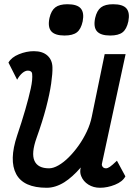

<svg xmlns="http://www.w3.org/2000/svg" viewBox="-20 -874 640 908"><path d="M61 -497 20 -578Q34 -603 69.5 -617.5Q105 -632 140 -632Q181 -632 204 -611.5Q227 -591 228 -556Q229 -528 222 -479Q215 -430 198 -365Q181 -300 153 -222Q127 -149 143 -113.5Q159 -78 212 -78Q232 -78 256.5 -92Q281 -106 305.5 -130.5Q330 -155 352 -186Q374 -217 390.5 -252Q407 -287 414 -322L475 -618H574L464 -109Q464 -106 462.5 -101.5Q461 -97 462 -92Q464 -85 469 -81.5Q474 -78 481 -78Q489 -78 499.5 -85Q510 -92 533 -114L573 -40Q560 -15 524 -0.5Q488 14 453 14Q422 14 398 -1Q374 -16 364 -41Q356 -60 362 -82Q322 -36 284 -12Q242 14 201 14Q91 14 56.5 -51Q22 -116 61 -233Q83 -298 99.5 -355Q116 -412 125.5 -455.5Q135 -499 132 -525Q131 -533 125.5 -536.5Q120 -540 112 -540Q99 -540 85.5 -528.5Q72 -517 61 -497ZM501 -706Q456 -706 438.5 -726Q421 -746 430 -789Q438 -824 457.5 -839Q477 -854 515 -854Q561 -854 578 -834Q595 -814 587 -773Q579 -736 559.5 -721Q540 -706 501 -706ZM285 -706Q240 -706 222.5 -726Q205 -746 214 -789Q222 -824 241.5 -839Q261 -854 299 -854Q345 -854 362 -834Q379 -814 371 -773Q363 -736 343.5 -721Q324 -706 285 -706Z"/></svg>

Font: Victor Mono Thin
Style: Bold Italic
Weight: 700
Italic angle: -12°
Monospace: yes
Version: Version 1.561;gftools[0.9.30]